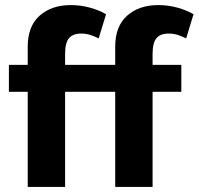

<svg xmlns="http://www.w3.org/2000/svg" viewBox="-20 -735 781 755"><path d="M602 -715Q641 -715 677.5 -705Q714 -695 741 -679L712 -584Q696 -592 679.5 -597.5Q663 -603 643 -603Q611 -603 595.5 -585Q580 -567 580 -523V-480H693V-374H580V0H433V-374H236V0H89V-374H15V-480H89V-551Q89 -632 136 -673.5Q183 -715 258 -715Q297 -715 333.5 -705Q370 -695 397 -679L368 -584Q352 -592 335.5 -597.5Q319 -603 299 -603Q267 -603 251.5 -585Q236 -567 236 -523V-480H433V-551Q433 -632 480 -673.5Q527 -715 602 -715Z"/></svg>

Font: Mukta ExtraBold
Style: Regular
Weight: 800
Designer: Girish Dalvi and Yashodeep Gholap
Foundry: Ek Type
Version: Version 2.538;PS 1.002;hotconv 16.6.51;makeotf.lib2.5.65220;